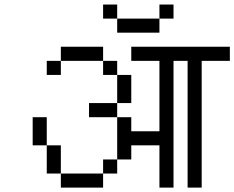

<svg xmlns="http://www.w3.org/2000/svg" viewBox="-20 -895 1040 852"><path d="M1000 -625V-687.5H562.5V-625H687.5V-312.5H562.5V-375H500V-187.5H437.5V-125H250V-62.5H437.5V-125H500V-187.5H562.5V-250H687.5V-62.5H750V-625H812.5V-62.5H875V-625ZM750 -812.5V-875H687.5V-812.5H500V-750H687.5V-812.5ZM250 -125Q250 -125 250 -250H187.5Q187.5 -250 187.5 -125ZM187.5 -250Q187.5 -250 187.5 -375H125Q125 -375 125 -250ZM500 -375V-437.5H375V-375ZM500 -437.5H562.5Q562.5 -437.5 562.5 -562.5H500Q500 -562.5 500 -437.5ZM500 -562.5V-625H437.5V-562.5ZM250 -625H187.5V-562.5H250ZM250 -625H437.5V-687.5H250ZM500 -812.5V-875H437.5V-812.5Z"/></svg>

Font: Unifont
Style: Regular
Weight: 500
Version: Version 15.1.04